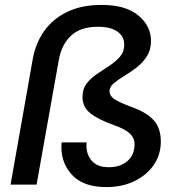

<svg xmlns="http://www.w3.org/2000/svg" viewBox="-20 -752 730 782"><path d="M413 10Q322 10 276 -37Q230 -84 230 -154Q230 -163 231 -172H333Q332 -165 332 -159Q332 -122 354.5 -96.5Q377 -71 423 -71Q470 -71 499 -96Q528 -121 528 -164Q528 -190 509 -208Q490 -226 445 -242Q378 -266 347 -291.5Q316 -317 316 -357Q316 -390 333 -412Q350 -434 375.5 -451Q401 -468 426 -484.5Q451 -501 468.5 -521Q486 -541 486 -570Q486 -604 458 -623.5Q430 -643 378 -643Q308 -643 269 -606.5Q230 -570 219 -505L129 0H23L114 -515Q126 -578 161 -627Q196 -676 254.5 -704Q313 -732 394 -732Q492 -732 543.5 -689Q595 -646 595 -586Q595 -548 577.5 -521.5Q560 -495 535 -476Q510 -457 485 -442Q460 -427 443 -412.5Q426 -398 426 -380Q426 -363 444 -349.5Q462 -336 522 -314Q581 -292 608 -260Q635 -228 635 -176Q635 -122 606 -80Q577 -38 527 -14Q477 10 413 10Z"/></svg>

Font: Ultramarine Medium
Style: Italic
Weight: 500
Italic angle: -10°
Designer: Colophon Foundry, Jonny Pinhorn
Foundry: Colophon Foundry
Version: Version 1.200; ttfautohint (v1.8.3)